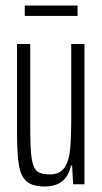

<svg xmlns="http://www.w3.org/2000/svg" viewBox="-20 -670 372 698"><path d="M42 -185V-510H90V-199Q90 -125 95.5 -92Q101 -59 115 -47.5Q129 -36 161 -36Q198 -36 214.5 -61Q231 -86 235 -128Q239 -170 239 -250V-510H287V0H246L242 -68H238Q222 8 142 8Q99 8 77.5 -10Q56 -28 49 -68Q42 -108 42 -185ZM70 -612V-650H262V-612Z"/></svg>

Font: Saira Ultra Condensed Light
Style: Regular
Weight: 300
Width: 1
Designer: Hector Gatti with collaboration of the Omnibus-Type team
Foundry: Omnibus-Type
Version: Version 1.001; ttfautohint (v1.8)